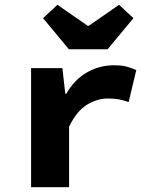

<svg xmlns="http://www.w3.org/2000/svg" viewBox="-20 -783 640 803"><path d="M110 0V-498H241L253 -391H257Q293 -452 345 -481Q397 -510 455 -510Q489 -510 509 -504.5Q529 -499 550 -490L518 -356Q496 -364 477 -367.5Q458 -371 431 -371Q386 -371 343 -344.5Q300 -318 269 -253V0ZM268 -577 160 -707 220 -763 347 -675H351L478 -763L538 -707L430 -577Z"/></svg>

Font: Source Code Pro ExtraLight ExtraBold
Style: Regular
Weight: 800
Monospace: yes
Version: Version 1.018;hotconv 1.0.116;makeotfexe 2.5.65601